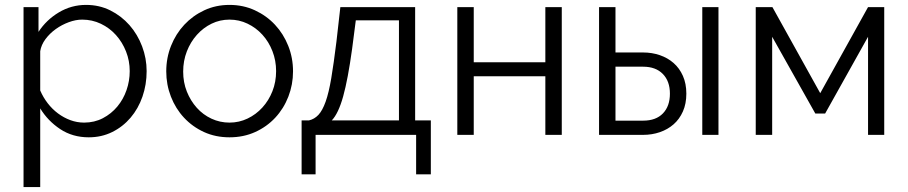

<svg xmlns="http://www.w3.org/2000/svg" viewBox="-20 -550 3702 783"><path d="M342 10Q276 10 225.5 -23.5Q175 -57 144 -108V213H76V-521H137V-420Q169 -469 220 -499.5Q271 -530 331 -530Q385 -530 430 -507.5Q475 -485 508 -447.5Q541 -410 559.5 -361Q578 -312 578 -260Q578 -205 561 -156Q544 -107 512.5 -70Q481 -33 437.5 -11.5Q394 10 342 10ZM323 -50Q365 -50 399.5 -68Q434 -86 458.5 -115.5Q483 -145 496 -182.5Q509 -220 509 -260Q509 -302 494 -340Q479 -378 453 -407Q427 -436 391.5 -453Q356 -470 315 -470Q289 -470 260.5 -459.5Q232 -449 207.5 -431.5Q183 -414 165.5 -390.5Q148 -367 144 -341V-181Q156 -153 174.5 -129Q193 -105 216.5 -87.5Q240 -70 267 -60Q294 -50 323 -50Z M916 10Q859 10 812 -11.5Q765 -33 730.5 -70Q696 -107 677 -156Q658 -205 658 -259Q658 -314 677.5 -363Q697 -412 731.5 -449Q766 -486 813 -508Q860 -530 916 -530Q972 -530 1019.5 -508Q1067 -486 1101.5 -449Q1136 -412 1155.5 -363Q1175 -314 1175 -259Q1175 -205 1156 -156Q1137 -107 1102.5 -70Q1068 -33 1020.5 -11.5Q973 10 916 10ZM727 -258Q727 -214 742 -176.5Q757 -139 782.5 -110.5Q808 -82 842.5 -66Q877 -50 916 -50Q955 -50 989.5 -66.5Q1024 -83 1050 -111.5Q1076 -140 1091 -178Q1106 -216 1106 -260Q1106 -303 1091 -341.5Q1076 -380 1050 -408.5Q1024 -437 989.5 -453.5Q955 -470 916 -470Q877 -470 843 -453.5Q809 -437 783 -408Q757 -379 742 -340.5Q727 -302 727 -258Z M1210 -59H1240Q1262 -64 1278.5 -81.5Q1295 -99 1308 -135.5Q1321 -172 1331 -231.5Q1341 -291 1352 -380L1368 -521H1673V-59H1737V161H1677V0H1267V161H1210ZM1607 -59V-467H1431L1416 -351Q1399 -227 1379.5 -157Q1360 -87 1333 -59Z M1912 -296H2204V-521H2271V0H2204V-239H1912V0H1845V-521H1912Z M2423 -521H2490V-336H2603Q2639 -336 2671 -325Q2703 -314 2727 -293Q2751 -272 2765 -240.5Q2779 -209 2779 -168Q2779 -127 2765 -95.5Q2751 -64 2727 -43Q2703 -22 2671 -11Q2639 0 2603 0H2423ZM2844 -521H2910V0H2844ZM2603 -58Q2655 -58 2683.5 -87.5Q2712 -117 2712 -168Q2712 -219 2683 -248.5Q2654 -278 2603 -278H2490V-58Z M3325 -170 3520 -521H3586V0H3520V-400L3345 -87H3305L3129 -400V0H3062V-521H3130Z"/></svg>

Font: Oxford Sans
Style: Regular
Weight: 400
Designer: Matt McInerney, Pablo Impallari, Rodrigo Fuenzalida
Foundry: Matt McInerney, Pablo Impallari, Rodrigo Fuenzalida
Version: Version 3.000g; ttfautohint (v1.5) -l 8 -r 28 -G 28 -x 14 -D